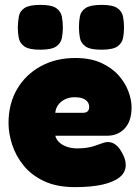

<svg xmlns="http://www.w3.org/2000/svg" viewBox="-20 -748 575 788"><path d="M288 20Q213 20 161 -4.5Q109 -29 77 -68.5Q45 -108 30 -154Q15 -200 15 -243Q15 -322 50 -382Q85 -442 147 -476Q209 -510 289 -510Q351 -510 395 -490Q439 -470 466.5 -439Q494 -408 507 -373Q520 -338 520 -308Q520 -251 492 -221Q464 -191 420 -191H207Q211 -175 223.5 -163.5Q236 -152 255 -145.5Q274 -139 296 -139Q318 -139 335 -141.5Q352 -144 364.5 -148Q377 -152 387.5 -156Q398 -160 406.5 -162.5Q415 -165 423 -165Q441 -165 456 -153Q471 -141 483 -117Q490 -104 493 -92.5Q496 -81 496 -71Q496 -41 471.5 -21Q447 -1 401 9.5Q355 20 288 20ZM207 -285H319Q333 -285 339.5 -291Q346 -297 346 -309Q346 -322 338.5 -331Q331 -340 318 -344.5Q305 -349 287 -349Q263 -349 245 -339.5Q227 -330 217.5 -315.5Q208 -301 207 -285ZM396 -544Q350 -544 331 -557.5Q312 -571 308 -592.5Q304 -614 304 -637Q304 -660 308 -681Q312 -702 331.5 -715Q351 -728 397 -728Q443 -728 462 -714.5Q481 -701 485 -679.5Q489 -658 489 -635Q489 -613 485 -592Q481 -571 462 -557.5Q443 -544 396 -544ZM145 -544Q99 -544 80 -557.5Q61 -571 57 -592.5Q53 -614 53 -637Q54 -660 57.5 -681Q61 -702 80.5 -715Q100 -728 146 -728Q192 -728 211 -714.5Q230 -701 234 -679.5Q238 -658 238 -635Q238 -613 234 -592Q230 -571 211 -557.5Q192 -544 145 -544Z"/></svg>

Font: Fredoka Light
Style: Regular
Weight: 300
Designer: Ben Nathan
Foundry: Milena B. Brandão, Ben Nathan
Version: Version 2.001